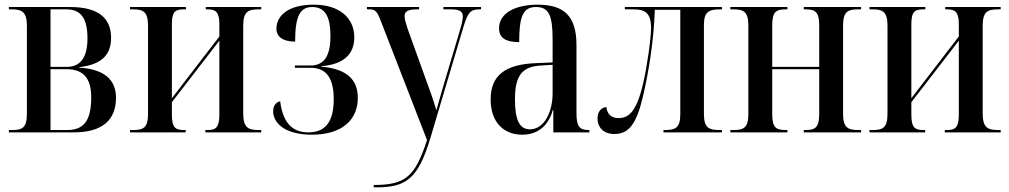

<svg xmlns="http://www.w3.org/2000/svg" viewBox="-20 -566 4316 821"><path d="M18 0H296C419 0 476 -54 476 -148C476 -227 424 -270 319 -277V-279C410 -289 455 -328 455 -404C455 -488 402 -536 279 -536H18V-526H30C73 -526 95 -516 95 -456V-79C95 -18 74 -10 30 -10H18ZM265 -280H196V-526H264C328 -526 354 -485 354 -402C354 -327 329 -280 265 -280ZM268 -10H196V-270H265C335 -270 370 -233 370 -150C370 -54 341 -10 268 -10Z M536 0H774V-10H767C732 -10 715 -18 715 -75V-129L918 -392V-76C918 -20 902 -10 868 -10H858V0H1097V-10H1087C1041 -10 1020 -20 1020 -82V-455C1020 -517 1041 -526 1087 -526H1097V-536H860V-526H868C901 -526 918 -516 918 -463V-410L715 -146V-463C715 -518 731 -526 767 -526H775V-536H536V-526H548C592 -526 613 -517 613 -455V-80C613 -18 592 -10 548 -10H536Z M1313 10C1448 10 1510 -58 1510 -147C1510 -223 1467 -271 1354 -281V-283C1458 -291 1495 -342 1495 -406C1495 -489 1432 -546 1322 -546C1204 -546 1162 -493 1162 -443C1162 -410 1189 -388 1242 -388C1242 -495 1262 -536 1315 -536C1370 -536 1393 -495 1393 -412C1393 -328 1367 -286 1308 -286H1241V-276H1308C1374 -276 1407 -234 1407 -142C1407 -47 1373 0 1298 0C1227 0 1189 -45 1178 -133C1160 -129 1148 -114 1148 -90C1148 -44 1193 10 1313 10Z M1578 225V235H1592C1717 235 1769 197 1821 22L1962 -452C1981 -513 1991 -526 2032 -526H2037V-536H1876V-526H1908C1947 -526 1959 -516 1959 -496C1959 -485 1956 -468 1948 -441L1881 -216C1869 -176 1856 -131 1846 -94C1830 -148 1822 -168 1799 -232L1724 -440C1716 -465 1710 -484 1710 -497C1710 -518 1725 -526 1765 -526H1772V-536H1549V-526H1559C1586 -526 1593 -517 1610 -472L1806 33C1755 188 1716 225 1578 225Z M2213 10C2276 10 2324 -24 2344 -96H2346V0H2500V-10H2498C2458 -10 2445 -24 2445 -83V-374C2445 -500 2389 -546 2279 -546C2185 -546 2114 -511 2114 -445C2114 -403 2143 -386 2200 -386C2200 -497 2217 -536 2272 -536C2327 -536 2343 -500 2343 -397V-299L2272 -296C2142 -291 2078 -245 2078 -141C2078 -44 2133 10 2213 10ZM2246 -13C2203 -13 2182 -50 2182 -140C2182 -239 2209 -282 2295 -286L2343 -289V-168C2343 -82 2304 -13 2246 -13Z M2607 7C2667 7 2701 -32 2730 -156C2752 -250 2776 -390 2780 -524H2889V-79C2889 -20 2870 -10 2822 -10H2817V0H3067V-10H3058C3010 -10 2990 -20 2990 -79V-459C2990 -516 3011 -526 3060 -526H3067V-536H2652V-526H2687C2730 -526 2764 -518 2764 -447C2764 -399 2745 -274 2732 -218C2704 -92 2671 -61 2625 -61C2593 -61 2576 -79 2573 -108C2551 -107 2535 -88 2535 -60C2535 -20 2562 7 2607 7Z M3103 0H3347V-10H3343C3299 -10 3282 -18 3282 -79V-270H3483V-79C3483 -19 3465 -10 3423 -10H3417V0H3662V-10H3651C3606 -10 3585 -20 3585 -79V-457C3585 -517 3606 -526 3650 -526H3662V-536H3417V-526H3423C3465 -526 3483 -517 3483 -457V-280H3282V-457C3282 -517 3299 -526 3341 -526H3347V-536H3103V-526H3115C3159 -526 3180 -517 3180 -457V-79C3180 -18 3159 -10 3115 -10H3103Z M3698 0H3936V-10H3929C3894 -10 3877 -18 3877 -75V-129L4080 -392V-76C4080 -20 4064 -10 4030 -10H4020V0H4259V-10H4249C4203 -10 4182 -20 4182 -82V-455C4182 -517 4203 -526 4249 -526H4259V-536H4022V-526H4030C4063 -526 4080 -516 4080 -463V-410L3877 -146V-463C3877 -518 3893 -526 3929 -526H3937V-536H3698V-526H3710C3754 -526 3775 -517 3775 -455V-80C3775 -18 3754 -10 3710 -10H3698Z"/></svg>

Font: Noto Serif Display Condensed Medium
Style: Regular
Weight: 500
Width: 3
Designer: Monotype Design Team
Foundry: Monotype Imaging Inc.
Version: Version 2.009